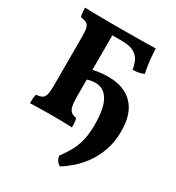

<svg xmlns="http://www.w3.org/2000/svg" viewBox="-215 -808 1088 1187"><g transform="rotate(30 328.5 -215.0)"><path d="M40.4 3Q40.4 -18.4 41.7 -33.9Q43 -49.4 46.6 -61Q73.6 -63 88.3 -71.1Q103 -79.2 108.7 -100.7Q114.4 -122.2 114.4 -163V-514.2Q114.4 -554.4 109.3 -575Q104.2 -595.6 89.8 -603.7Q75.4 -611.8 47.8 -615Q44.2 -627.2 42.3 -643.3Q40.4 -659.4 40.4 -679Q61.2 -678 91.1 -677.5Q121 -677 154.4 -676.5Q187.8 -676 218.5 -676Q249.2 -676 272 -676V-177Q272 -134 277.8 -109.5Q283.6 -85 296.8 -74.3Q310 -63.6 333.2 -61Q338 -47.6 339.3 -30.6Q340.6 -13.6 340.6 3Q320.6 2 284.5 1Q248.4 0 209.8 0Q183.6 0 151.3 0.5Q119 1 89.2 1.5Q59.4 2 40.4 3ZM396.2 249Q381.6 241.4 371.7 226.6Q361.8 211.8 359.2 193.4Q392.8 148.4 413.9 108.2Q435 68 444.6 22.5Q454.2 -23 454.2 -82.6Q454.2 -197.4 422.1 -253Q390 -308.6 330.2 -308.6Q317.6 -308.6 302.7 -306.4Q287.8 -304.2 272 -299.4V-368.8Q330.2 -380.8 380 -380.8Q493 -380.8 554.8 -317.1Q616.6 -253.4 616.6 -129.4Q616.6 -52.8 595.1 8.3Q573.6 69.4 540 116.2Q506.4 163 468.1 196Q429.8 229 396.2 249ZM487 -493.4Q481.6 -527.4 468.4 -554.9Q455.2 -582.4 424.6 -598.7Q394 -615 338.6 -615H235.6L264.8 -676Q340.2 -676 393.8 -676.5Q447.4 -677 483.9 -677.5Q520.4 -678 544.6 -679Q546 -654.8 548.4 -623.6Q550.8 -592.4 555.4 -561.8Q560 -531.2 565.6 -509Q550.4 -502 531.8 -497.7Q513.2 -493.4 487 -493.4Z"/></g></svg>

Font: Vollkorn
Style: Regular
Weight: 400
Designer: Friedrich Althausen
Foundry: Friedrich Althausen
Version: Version 4.104